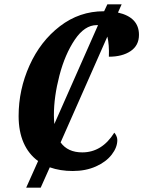

<svg xmlns="http://www.w3.org/2000/svg" viewBox="-20 -780 662 887"><path d="M483 -518Q485 -574 476 -611L260 -122Q293 -76 360 -76Q451 -76 508 -167Q513 -162 517.5 -152.5Q522 -143 522 -133Q522 -99 496 -65.5Q470 -32 423 -11Q376 10 316 10Q258 10 210 -7L168 87H101L156 -36Q112 -68 89 -120.5Q66 -173 66 -244Q66 -366 116.5 -478Q167 -590 257 -659Q347 -728 459 -728H461L476 -760H542L525 -722Q622 -700 622 -619Q622 -570 583.5 -544Q545 -518 483 -518ZM231 -207 433 -664H427Q371 -664 325.5 -596.5Q280 -529 254.5 -431Q229 -333 229 -248Q229 -233 231 -207Z"/></svg>

Font: Noto Serif CondExtraBold
Style: Italic
Weight: 800
Width: 3
Italic angle: -12°
Designer: Monotype Design Team
Foundry: Monotype Imaging Inc.
Version: Version 1.001